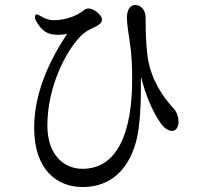

<svg xmlns="http://www.w3.org/2000/svg" viewBox="-20 -724 790 770"><path d="M122 -663C119 -657 119 -651 124 -641C144 -606 163 -590 192 -586C210 -583 233 -585 249 -588C178 -481 117 -351 117 -212C117 -39 212 26 311 26C468 26 525 -108 537 -217C546 -290 545 -356 545 -392C545 -420 545 -420 551 -395C572 -321 598 -268 623 -232C635 -214 653 -199 670 -199C688 -199 696 -217 696 -236C695 -266 684 -282 668 -298C637 -334 586 -400 572 -496C565 -546 564 -604 564 -653C564 -681 548 -703 523 -704C503 -704 489 -686 489 -653C489 -628 496 -585 500 -559C508 -507 510 -462 510 -405C510 -197 453 -47 311 -47C235 -47 170 -104 170 -221C170 -383 250 -522 296 -571C316 -594 334 -603 352 -612C357 -614 362 -616 365 -618C384 -628 389 -636 389 -647C389 -661 359 -690 335 -690C326 -690 321 -687 312 -680L297 -670C269 -653 230 -643 196 -643C178 -643 162 -648 144 -659C133 -666 125 -669 122 -663Z"/></svg>

Font: 寒蝉锦书宋 CompactLight
Style: Bold
Weight: 400
Width: 4
Designer: 寒蝉锦书宋{Warren} 思源宋体{Ryoko NISHIZUKA 西塚涼子 (kana & ideographs); Frank Grießhammer (Latin, Greek & Cyrillic); Wenlong ZHANG 
Foundry: Adobe & ChillType
Version: Version 2.000;Glyphs 3.1.1 (3135)